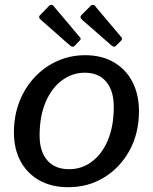

<svg xmlns="http://www.w3.org/2000/svg" viewBox="-20 -770 639 800"><path d="M264 10Q195 10 144 -18.5Q93 -47 65.5 -98.5Q38 -150 38 -218Q38 -289 61.5 -348Q85 -407 126 -450Q167 -493 220.5 -516.5Q274 -540 335 -540Q404 -540 454.5 -510.5Q505 -481 532 -428.5Q559 -376 559 -307Q559 -215 520 -143.5Q481 -72 414.5 -31Q348 10 264 10ZM268 -65Q321 -65 363 -96.5Q405 -128 429.5 -186Q454 -244 454 -325Q454 -392 422.5 -429.5Q391 -467 333 -467Q281 -467 238 -435Q195 -403 170 -344.5Q145 -286 145 -205Q145 -139 177 -102Q209 -65 268 -65ZM186 -747Q190 -750 195.5 -749.5Q201 -749 203 -745L311 -617Q315 -614 316 -609.5Q317 -605 312 -601L290 -578Q285 -574 280.5 -575.5Q276 -577 270 -582L153 -685Q137 -697 147 -707ZM359 -747Q363 -750 368.5 -749.5Q374 -749 376 -745L484 -617Q487 -614 488 -609.5Q489 -605 485 -601L462 -578Q458 -574 453.5 -575.5Q449 -577 443 -582L325 -685Q309 -697 320 -708Z"/></svg>

Font: Libre Franklin Medium
Style: Italic
Weight: 500
Italic angle: -8°
Designer: Pablo Impallari, Rodrigo Fuenzalida, Nhung Nguyen
Foundry: Impallari Type
Version: Version 3.000